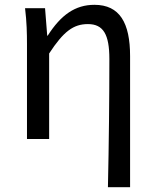

<svg xmlns="http://www.w3.org/2000/svg" viewBox="-20 -577 644 797"><path d="M428 200H520V-344C520 -482 477 -557 372 -557C292 -557 233 -515 178 -429H176L167 -543H84C91 -486 92 -438 92 -394V0H184V-355C244 -447 285 -477 345 -477C409 -477 434 -434 434 -332C434 -176 432 23 428 200Z"/></svg>

Font: Noto Sans HK
Style: Regular
Weight: 400
Designer: Ryoko NISHIZUKA 西塚涼子 (kana, bopomofo & ideographs); Paul D. Hunt (Latin, Greek & Cyrillic); Sandoll Communications 산돌커뮤니
Foundry: Adobe
Version: Version 2.004;hotconv 1.0.118;makeotfexe 2.5.65603